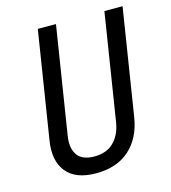

<svg xmlns="http://www.w3.org/2000/svg" viewBox="-110 -820 820 919"><g transform="rotate(-15 300.0 -360.0)"><path d="M254 10Q152 10 107 -46.5Q62 -103 78 -200L162 -730H252L168 -200Q158 -140 182 -105Q206 -70 267 -70Q327 -70 362.5 -105Q398 -140 408 -200L492 -730H582L498 -200Q482 -102 419.5 -46Q357 10 254 10Z"/></g></svg>

Font: NKDuy Mono
Style: Italic
Weight: 400
Italic angle: -9°
Monospace: yes
Designer: NKDuy
Foundry: NKDuy
Version: Version 2.251; ttfautohint (v1.8.4.7-5d5b)